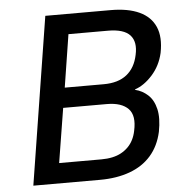

<svg xmlns="http://www.w3.org/2000/svg" viewBox="-51 -755 785 805"><g transform="rotate(-5 341.5 -352.5)"><path d="M57 0 169 -705H444Q517 -705 564.5 -683Q612 -661 631 -617.5Q650 -574 637 -508Q625 -455 590.5 -416.5Q556 -378 517 -365V-363Q547 -356 570.5 -334.5Q594 -313 603 -274.5Q612 -236 601 -179Q588 -120 553 -80Q518 -40 463 -20Q408 0 338 0ZM173 -85H351Q376 -85 397 -89.5Q418 -94 434.5 -103Q451 -112 464 -125Q477 -138 485.5 -155Q494 -172 498 -192Q505 -224 501.5 -247Q498 -270 484 -284.5Q470 -299 447.5 -306.5Q425 -314 393 -314H210ZM224 -398H388Q449 -398 485 -426.5Q521 -455 532 -509Q544 -563 518 -591.5Q492 -620 425 -620H259Z"/></g></svg>

Font: Nunito Sans 7pt SemiCondensed SemiBold
Style: Italic
Weight: 600
Width: 4
Italic angle: -9°
Designer: Vernon Adams
Foundry: Vernon Adams
Version: Version 3.101;gftools[0.9.27]